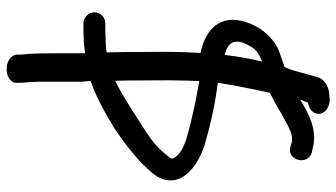

<svg xmlns="http://www.w3.org/2000/svg" viewBox="-238 -557 1016 580"><g transform="rotate(90 270.0 -267.0)"><path d="M62 -11C71 -11 82 -11 99 -12C111 -12 125 -14 141 -16V70C141 105 141 148 145 177V193C149 209 165 221 190 221C212 221 234 207 230 187V172C226 145 227 105 227 70V-6C226 -15 225 -22 225 -33C231 -35 240 -39 246 -41H247C277 -53 316 -73 367 -104C413 -135 439 -157 454 -170C470 -183 482 -196 492 -207C504 -220 512 -230 517 -241C531 -269 526 -297 509 -319C489 -346 454 -365 419 -377C363 -393 302 -408 230 -417C238 -471 250 -524 260 -574L273 -581C301 -594 347 -625 374 -635L375 -636C388 -641 402 -643 411 -640L424 -636C431 -635 441 -633 451 -641C472 -659 467 -695 440 -701L430 -703C374 -720 321 -690 281 -666C284 -673 286 -681 290 -689C295 -690 305 -693 311 -697C320 -704 324 -713 324 -722C324 -740 304 -755 281 -755H280L270 -754C248 -754 226 -744 216 -726C211 -718 189 -620 181 -618L180 -617H178C161 -611 146 -606 132 -601C87 -581 55 -538 43 -489C26 -413 82 -376 140 -365C139 -341 137 -313 137 -287C136 -255 137 -221 137 -187C137 -153 137 -123 138 -91V-81C126 -79 108 -78 97 -78H96C81 -77 71 -77 62 -77H50C33 -77 17 -63 17 -44C17 -27 33 -11 50 -11ZM118 -512 119 -513C127 -531 141 -541 166 -551C158 -518 150 -476 146 -438C105 -447 95 -471 118 -512ZM459 -276C417 -219 395 -212 311 -157C273 -133 247 -118 224 -107C223 -132 223 -161 223 -190C223 -224 222 -258 223 -292C223 -316 224 -338 225 -361C284 -351 339 -339 393 -324C425 -314 444 -304 455 -288V-287C459 -283 459 -282 459 -281Z"/></g></svg>

Font: Stray Cat
Style: ExBdExt
Weight: 800
Version: Version 1.0